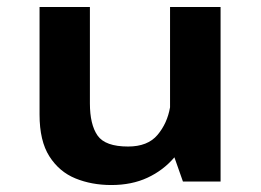

<svg xmlns="http://www.w3.org/2000/svg" viewBox="-20 -521 750 551"><path d="M299.5 10Q243 10 196.5 -9Q150 -28 121.8 -72.2Q93.5 -116.5 93.5 -192V-501H238V-224.5Q238 -163.5 260 -132Q282 -100.5 347.5 -100.5Q404 -100.5 432 -133.8Q460 -167 468 -213V-501H613V0H505L480.5 -69.5Q448.5 -32 403.2 -11Q358 10 299.5 10Z"/></svg>

Font: League Mono SemiBold
Style: Regular
Weight: 600
Width: 6
Designer: Tyler Finck
Foundry: The League of Moveable Type / Tyler Finck
Version: Version 2.300;RELEASE